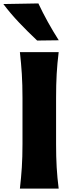

<svg xmlns="http://www.w3.org/2000/svg" viewBox="-48 -1107 442 1127"><path d="M68.8 0H296.4Q288.2 -64.3 284.7 -124.8Q281.2 -185.4 281.2 -260.9V-532.9Q281.2 -610.8 284.7 -672.9Q288.2 -734.9 296.4 -800.8H68.8Q76.2 -734.9 80.1 -672.9Q84 -610.8 84 -532.9V-260.9Q84 -185.4 80.1 -124.8Q76.2 -64.3 68.8 0ZM170.1 -869 296.9 -870.6Q262.5 -924.6 232.7 -978.5Q202.8 -1032.4 177.2 -1086.9L-28.3 -1083.3Q13.5 -1027.7 64.3 -974.2Q115.1 -920.7 170.1 -869Z"/></svg>

Font: Pinar FD VF
Style: Regular
Weight: 300
Designer: Amin Abedi
Version: Version 2.000